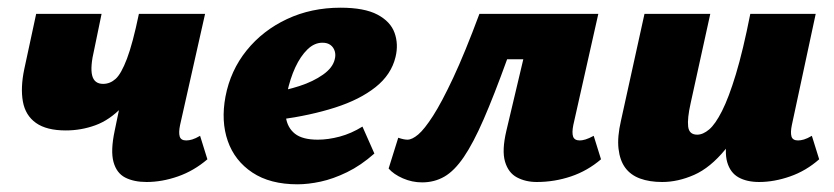

<svg xmlns="http://www.w3.org/2000/svg" viewBox="-20 -463 2168 499"><path d="M151 -124Q101 -124 73.5 -143.5Q46 -163 39.5 -199Q33 -235 43 -283L74 -427H244L225 -335Q214 -289 219.5 -267Q225 -245 248 -245Q266 -245 280.5 -258Q295 -271 310 -310.5Q325 -350 341 -427H405Q384 -337 357 -278Q330 -219 297.5 -185Q265 -151 228 -137.5Q191 -124 151 -124ZM361 10Q328 10 305.5 -1.5Q283 -13 275 -42Q267 -71 278 -123L341 -427H513L448 -138Q444 -119 447 -108.5Q450 -98 464 -98Q471 -98 479.5 -100.5Q488 -103 500 -110L519 -49Q484 -19 442.5 -4.5Q401 10 361 10Z M753 16Q682 16 636 -14.5Q590 -45 572 -96.5Q554 -148 566 -212Q579 -280 621 -332Q663 -384 726 -413.5Q789 -443 865 -443Q927 -443 961 -425Q995 -407 1005.5 -377.5Q1016 -348 1008 -315Q997 -269 956 -236.5Q915 -204 851 -183.5Q787 -163 706 -152L689 -223Q723 -228 758.5 -239.5Q794 -251 819.5 -269Q845 -287 850 -309Q853 -320 850 -330Q847 -340 839 -346Q831 -352 818 -352Q797 -352 779 -334.5Q761 -317 747.5 -288Q734 -259 726 -221Q719 -186 723 -158.5Q727 -131 746.5 -115.5Q766 -100 806 -100Q833 -100 863 -108Q893 -116 922 -134L953 -64Q918 -33 882 -15.5Q846 2 813.5 9Q781 16 753 16Z M1077 11Q1051 11 1027 0.5Q1003 -10 990 -25L1015 -105Q1024 -102 1029.5 -101Q1035 -100 1039 -100Q1051 -100 1067 -113.5Q1083 -127 1105.5 -162Q1128 -197 1158 -261Q1188 -325 1226 -427H1430L1412 -309H1298Q1264 -215 1237 -153Q1210 -91 1185.5 -55Q1161 -19 1135 -4Q1109 11 1077 11ZM1375 10Q1346 10 1323.5 -2Q1301 -14 1292.5 -43Q1284 -72 1296 -123L1368 -427H1535L1470 -138Q1466 -118 1469.5 -108Q1473 -98 1487 -98Q1493 -98 1501.5 -100.5Q1510 -103 1523 -110L1542 -49Q1507 -19 1464 -4.5Q1421 10 1375 10Z M1701 10Q1668 10 1643.5 1Q1619 -8 1605 -27Q1591 -46 1587.5 -76.5Q1584 -107 1594 -150L1655 -427H1826L1775 -195Q1766 -155 1768.5 -134Q1771 -113 1792 -113Q1807 -113 1823 -126.5Q1839 -140 1856.5 -174.5Q1874 -209 1892.5 -270Q1911 -331 1930 -427H1998Q1972 -293 1938 -207.5Q1904 -122 1865 -74.5Q1826 -27 1784 -8.5Q1742 10 1701 10ZM1953 10Q1921 10 1899.5 -2Q1878 -14 1870 -41.5Q1862 -69 1872 -117L1935 -427H2100L2038 -138Q2034 -119 2037 -108.5Q2040 -98 2054 -98Q2061 -98 2069.5 -100.5Q2078 -103 2090 -110L2109 -49Q2075 -19 2033.5 -4.5Q1992 10 1953 10Z"/></svg>

Font: Ysabeau Infant Black
Style: Italic
Weight: 900
Italic angle: -12°
Designer: Christian Thalmann (Catharsis Fonts)
Version: Version 2.001;gftools[0.9.30]; featfreeze: ss01,ss02,lnum